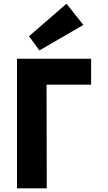

<svg xmlns="http://www.w3.org/2000/svg" viewBox="-20 -1021 585 1039"><path d="M137 -825 340 -1001 431 -886 193 -748ZM232 -563H473V-703H72V-2H233Z"/></svg>

Font: Hussar
Style: BoldWeb
Weight: 700
Foundry: Cannot Into Space Fonts
Version: Version 2.00